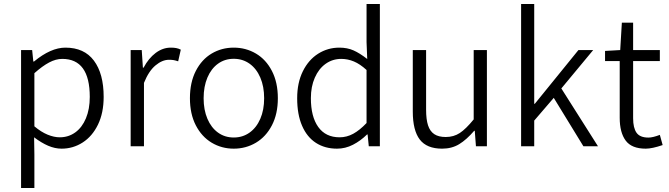

<svg xmlns="http://www.w3.org/2000/svg" viewBox="-20 -735 3363 965"><path d="M152.8 210H85.9V-483.4H141.6L147.5 -425.8H150.9Q235.4 -495.6 308.6 -495.6Q403.3 -495.6 452.1 -430.2Q501 -364.7 501 -248Q501 -167.5 472.4 -108.6Q443.8 -49.8 395.5 -18.8Q347.2 12.2 289.6 12.2Q256.3 12.2 222.2 -2.4Q188 -17.1 151.4 -44.9L152.8 41.5ZM431.2 -248Q431.2 -439 293 -439Q260.7 -439 227.1 -421.1Q193.4 -403.3 152.8 -367.2V-100.1Q187 -71.3 219.5 -58.1Q252 -44.9 280.3 -44.9Q324.2 -44.9 358.4 -69.6Q392.6 -94.2 411.9 -140.4Q431.2 -186.5 431.2 -248Z M692.4 -483.4 698.2 -395H701.7Q726.6 -441.9 762.2 -468.8Q797.9 -495.6 838.4 -495.6Q854 -495.6 865.7 -493.4Q877.4 -491.2 888.7 -485.4L875.5 -426.8Q862.3 -431.2 852.8 -432.9Q843.3 -434.6 829.6 -434.6Q795.4 -434.6 761.5 -406.2Q727.5 -377.9 703.6 -318.4V0H636.7V-483.4Z M1376.5 -241.2Q1376.5 -162.6 1346.7 -105.2Q1316.9 -47.9 1266.4 -17.8Q1215.8 12.2 1154.8 12.2Q1094.2 12.2 1043.9 -17.8Q993.7 -47.9 964.1 -105.2Q934.6 -162.6 934.6 -241.2Q934.6 -320.8 964.1 -378.4Q993.7 -436 1043.7 -465.8Q1093.8 -495.6 1154.8 -495.6Q1215.8 -495.6 1266.4 -465.8Q1316.9 -436 1346.7 -378.4Q1376.5 -320.8 1376.5 -241.2ZM1307.6 -241.2Q1307.6 -300.3 1288.3 -345.2Q1269 -390.1 1234.4 -414.8Q1199.7 -439.5 1154.8 -439.5Q1109.9 -439.5 1075.7 -414.8Q1041.5 -390.1 1022.5 -345.2Q1003.4 -300.3 1003.4 -241.2Q1003.4 -182.6 1022.5 -137.9Q1041.5 -93.3 1075.7 -68.6Q1109.9 -43.9 1154.8 -43.9Q1199.7 -43.9 1234.4 -68.6Q1269 -93.3 1288.3 -137.9Q1307.6 -182.6 1307.6 -241.2Z M1825.7 -438.5 1822.3 -523.4V-714.8H1889.2V0H1833.5L1827.6 -59.1H1824.7Q1792.5 -27.3 1754.2 -7.6Q1715.8 12.2 1673.8 12.2Q1613.3 12.2 1568.1 -16.8Q1522.9 -45.9 1498.3 -102.8Q1473.6 -159.7 1473.6 -241.2Q1473.6 -319.3 1502.2 -377Q1530.8 -434.6 1579.1 -465.1Q1627.4 -495.6 1685.5 -495.6Q1725.6 -495.6 1756.8 -481.7Q1788.1 -467.8 1825.7 -438.5ZM1822.3 -116.7V-383.3Q1789.6 -413.1 1758.8 -426Q1728 -439 1695.3 -439Q1651.4 -439 1616.7 -414.3Q1582 -389.6 1562.3 -344.7Q1542.5 -299.8 1542.5 -241.7Q1542.5 -148.4 1579.6 -96.7Q1616.7 -44.9 1687 -44.9Q1722.7 -44.9 1755.4 -62.7Q1788.1 -80.6 1822.3 -116.7Z M2121.6 -483.4V-183.6Q2121.6 -134.8 2131.3 -105Q2141.1 -75.2 2162.6 -60.8Q2184.1 -46.4 2220.2 -46.4Q2260.3 -46.4 2290.8 -66.4Q2321.3 -86.4 2360.8 -134.8V-483.4H2427.2V0H2372.1L2366.2 -77.6H2363.3Q2325.2 -33.2 2288.1 -10.5Q2251 12.2 2202.1 12.2Q2125 12.2 2089.8 -33.7Q2054.7 -79.6 2054.7 -174.3V-483.4Z M2665 -714.8V-213.4H2668L2887.2 -483.4H2961.4L2801.3 -290.5L2985.4 0H2912.1L2763.2 -243.2L2665 -128.9V0H2599.1V-714.8Z M3021 -428.2V-479L3097.2 -483.4L3105.5 -621.1H3162.1V-483.4H3296.4V-428.2H3162.1V-140.6Q3162.1 -92.3 3179.2 -67.9Q3196.3 -43.5 3239.3 -43.5Q3260.7 -43.5 3296.4 -57.1L3310.5 -5.9Q3257.3 12.2 3225.6 12.2Q3154.8 12.2 3124.8 -28.3Q3094.7 -68.8 3094.7 -143.1V-428.2Z"/></svg>

Font: Varta
Style: Light
Weight: 300
Designer: Joana Correia, Viktoriya Grabowska, Eben Sorkin
Foundry: Sorkin Type
Version: Version 1.002; ttfautohint (v1.3) -l 8 -r 24 -G 200 -x 12 -H